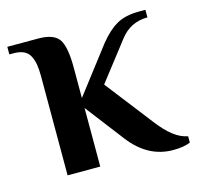

<svg xmlns="http://www.w3.org/2000/svg" viewBox="-79 -553 670 646"><g transform="rotate(-15 256.0 -230.0)"><path d="M448.2 9.8Q361.3 9.8 299.8 -69.8L196.8 -204.1V0H83V-344.2Q83 -369.1 80.3 -385.5Q77.6 -401.9 70.6 -416Q63.5 -430.2 49.3 -437Q35.2 -443.8 13.2 -443.8H-1V-470.2H106.9Q159.7 -470.2 178.2 -444.6Q196.8 -418.9 196.8 -344.2V-238.8L318.8 -397.9Q348.6 -435.1 379.2 -452.6Q409.7 -470.2 458 -470.2H480V-443.8Q420.4 -443.8 383.8 -396L280.8 -263.2L407.2 -100.1Q434.1 -64.9 458.5 -45.9Q482.9 -26.9 508.8 -22V0Q486.3 9.8 448.2 9.8Z"/></g></svg>

Font: El Messiri SemiBold
Style: Regular
Weight: 600
Designer: Mohamed Gaber
Foundry: Kief Type Foundry
Version: Version 2.007;PS 002.007;hotconv 1.0.88;makeotf.lib2.5.64775